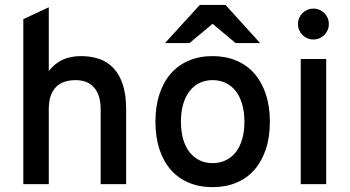

<svg xmlns="http://www.w3.org/2000/svg" viewBox="-20 -752 1428 784"><path d="M391.1 0V-305.2Q391.1 -337.4 383.3 -360.1Q375.5 -382.8 361.8 -397.2Q348.1 -411.6 329.6 -418.2Q311 -424.8 289.1 -424.8Q265.6 -424.8 245.6 -418.7Q225.6 -412.6 210.9 -398.9Q196.3 -385.3 187.7 -362.5Q179.2 -339.8 179.2 -307.1V0H75.2V-673.8L179.2 -722.2V-461.9Q204.1 -493.7 236.3 -508.3Q268.6 -522.9 311 -522.9Q351.1 -522.9 384.8 -511.5Q418.5 -500 443.1 -474.1Q467.8 -448.2 481.4 -406.7Q495.1 -365.2 495.1 -305.2V0Z M848.1 12.2Q794.4 12.2 751.2 -5.9Q708 -23.9 677.7 -58.3Q647.5 -92.8 631.1 -142.3Q614.7 -191.9 614.7 -254.9Q614.7 -317.9 631.1 -367.7Q647.5 -417.5 677.7 -451.9Q708 -486.3 751.2 -504.6Q794.4 -522.9 848.1 -522.9Q901.4 -522.9 944.8 -504.6Q988.3 -486.3 1018.6 -451.9Q1048.8 -417.5 1065.4 -367.7Q1082 -317.9 1082 -254.9Q1082 -191.9 1065.4 -142.3Q1048.8 -92.8 1018.6 -58.3Q988.3 -23.9 944.8 -5.9Q901.4 12.2 848.1 12.2ZM848.1 -85.9Q877.9 -85.9 902.1 -97.7Q926.3 -109.4 943.1 -131.1Q960 -152.8 969 -184.1Q978 -215.3 978 -254.9Q978 -294.4 969 -325.9Q960 -357.4 943.1 -379.4Q926.3 -401.4 902.1 -413.1Q877.9 -424.8 848.1 -424.8Q818.4 -424.8 794.4 -413.1Q770.5 -401.4 753.7 -379.4Q736.8 -357.4 727.8 -325.9Q718.8 -294.4 718.8 -254.9Q718.8 -215.3 727.8 -184.1Q736.8 -152.8 753.7 -131.1Q770.5 -109.4 794.4 -97.7Q818.4 -85.9 848.1 -85.9ZM941.9 -576.2 848.1 -654.8 753.9 -576.2H653.8L795.9 -731.9H900.9L1042 -576.2Z M1208 0V-511.2H1312V0ZM1259.8 -590.8Q1246.6 -590.8 1235.1 -595.7Q1223.6 -600.6 1215.1 -609.1Q1206.5 -617.7 1201.7 -629.2Q1196.8 -640.6 1196.8 -653.8Q1196.8 -667 1201.7 -678.5Q1206.5 -689.9 1215.1 -698.5Q1223.6 -707 1235.1 -711.9Q1246.6 -716.8 1259.8 -716.8Q1272.9 -716.8 1284.4 -711.9Q1295.9 -707 1304.4 -698.5Q1313 -689.9 1317.9 -678.5Q1322.8 -667 1322.8 -653.8Q1322.8 -640.6 1317.9 -629.2Q1313 -617.7 1304.4 -609.1Q1295.9 -600.6 1284.4 -595.7Q1272.9 -590.8 1259.8 -590.8Z"/></svg>

Font: Overpass
Style: Regular
Weight: 400
Designer: Delve Withrington
Foundry: Delve Fonts
Version: Version 1.001